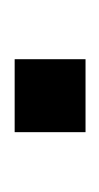

<svg xmlns="http://www.w3.org/2000/svg" viewBox="46 -188 142 275"><g transform="rotate(-90 117.5 -51.0)"><path d="M65.2 -101.5H169.7V0H65.2Z"/></g></svg>

Font: Hepta Slab ExtraLight
Style: Regular
Weight: 200
Designer: Michael LaGattuta
Foundry: Michael LaGattuta
Version: Version 1.100